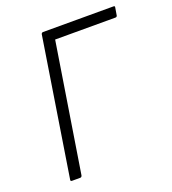

<svg xmlns="http://www.w3.org/2000/svg" viewBox="-122 -748 752 840"><g transform="rotate(-20 253.5 -327.5)"><path d="M70 0Q62 0 64 -8L165 -648Q167 -655 174 -655H501Q505 -655 506.5 -653.5Q508 -652 507 -648L501 -612Q499 -606 493 -606H212L117 -8Q115 0 108 0Z"/></g></svg>

Font: Sofia Sans Light
Style: Italic
Weight: 300
Italic angle: -9°
Version: Version 4.100-B